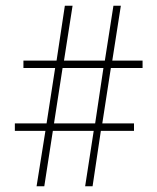

<svg xmlns="http://www.w3.org/2000/svg" viewBox="-20 -652 551 672"><path d="M139 -194H32V-220H143L173 -414H62V-440H178L207 -632H234L204 -440H347L377 -632H403L373 -440H479V-414H368L338 -220H449V-194H333L304 0H278L308 -194H165L135 0H108ZM313 -220 342 -414H199L169 -220Z"/></svg>

Font: Noto Sans Devanagari UI Condensed Thin
Style: Regular
Weight: 100
Width: 3
Designer: Jelle Bosma - Monotype Design Team
Foundry: Monotype Imaging Inc.
Version: Version 2.004; ttfautohint (v1.8.4.7-5d5b)